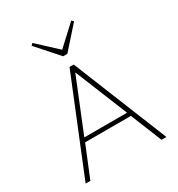

<svg xmlns="http://www.w3.org/2000/svg" viewBox="-212 -1055 1102 1190"><g transform="rotate(-30 339.0 -460.0)"><path d="M50 0H84L175 -223H503L593 0H628L355 -676H325ZM186 -252 339 -629 492 -252ZM187 -907 324 -753H354L491 -907L478 -920L339 -791L200 -920Z"/></g></svg>

Font: MV Cash Thin
Style: Regular
Weight: 100
Designer: Rodrigo Fuenzalida
Foundry: fragTYPE
Version: Version 1.100;Glyphs 3.1.2 (3151)